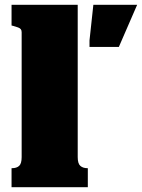

<svg xmlns="http://www.w3.org/2000/svg" viewBox="-20 -778 590 798"><path d="M303 -758V-125Q303 -98 314 -88.5Q325 -79 343 -79H345V0H28V-79H30Q49 -79 59.5 -88.5Q70 -98 70 -125V-644Q70 -652 66.5 -656.5Q63 -661 55 -664Q47 -667 36 -670L28 -672V-758ZM474 -583 550 -758H368L352 -610V-583Z"/></svg>

Font: Roboto Serif 20pt Black
Style: Regular
Weight: 900
Version: Version 1.008